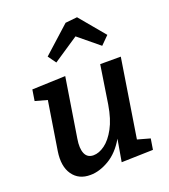

<svg xmlns="http://www.w3.org/2000/svg" viewBox="-148 -917 908 1034"><g transform="rotate(-20 306.0 -400.5)"><path d="M193 11Q126 12 91.5 -37Q57 -86 70 -170L114 -447L45 -466L55 -529L246 -536L192 -197Q183 -144 196 -113.5Q209 -83 244 -83Q276 -83 309.5 -107.5Q343 -132 370.5 -182.5Q398 -233 411 -312L445 -532H563L492 -83L564 -63L554 -1L373 4L395 -123Q355 -54 299.5 -21.5Q244 11 193 11ZM226 -621 193 -667 346 -805 414 -812 535 -667 489 -621 371 -718Z"/></g></svg>

Font: Bitter SemiBold
Style: Italic
Weight: 600
Italic angle: -9°
Designer: Sol Matas, and Bitter project Authors
Foundry: Sol Matas
Version: Version 2.001